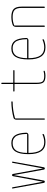

<svg xmlns="http://www.w3.org/2000/svg" viewBox="1130 -1860 740 3040"><g transform="rotate(-90 1500.0 -340.0)"><path d="M125 -14.6 35.2 -509.8Q34.2 -513.7 36.6 -516.6Q39.1 -519.5 43 -519.5Q52.7 -519.5 54.7 -509.8L141.6 -35.2Q141.6 -34.2 142.6 -34.2Q143.6 -34.2 143.6 -35.2L230.5 -504.9Q233.4 -519.5 248 -519.5Q262.7 -519.5 265.6 -504.9L351.6 -35.2Q351.6 -34.2 353 -34.2Q354.5 -34.2 354.5 -35.2L441.4 -509.8Q443.4 -519.5 453.1 -519.5Q457 -519.5 459.5 -516.6Q461.9 -513.7 460.9 -509.8L371.1 -14.6Q368.2 0 353 0Q337.9 0 335 -14.6L249 -485.4Q249 -486.3 248 -486.3Q247.1 -486.3 247.1 -485.4L161.1 -14.6Q158.2 0 143.1 0Q127.9 0 125 -14.6Z M753.9 -509.8Q675.8 -509.8 638.7 -456.5Q601.6 -403.3 598.6 -286.1Q598.6 -280.3 604.5 -280.3H893.6Q898.4 -280.3 899.4 -285.2Q898.4 -356.4 885.7 -403.3Q873 -450.2 851.1 -472.2Q829.1 -494.1 806.6 -502Q784.2 -509.8 753.9 -509.8ZM768.6 9.8Q578.1 9.8 579.1 -259.8Q579.1 -399.4 621.1 -464.8Q663.1 -530.3 753.9 -530.3Q835.9 -530.3 875.5 -473.6Q915 -417 918.9 -294.9Q919.9 -281.2 909.2 -270.5Q898.4 -259.8 883.8 -259.8H604.5Q599.6 -259.8 598.6 -255.9Q599.6 -129.9 641.1 -69.8Q682.6 -9.8 768.6 -9.8Q828.1 -9.8 887.7 -36.1Q891.6 -38.1 895.5 -36.1Q899.4 -34.2 899.4 -30.3Q899.4 -19.5 888.7 -13.7Q829.1 9.8 768.6 9.8Z M1125 -9.8V-452.1Q1125 -467.8 1133.8 -480.5Q1142.6 -493.2 1158.2 -497.1Q1276.4 -528.3 1406.2 -530.3Q1415 -530.3 1415 -520Q1415 -509.8 1404.3 -509.8Q1276.4 -508.8 1149.4 -472.7Q1145.5 -471.7 1144.5 -466.8V-9.8Q1144.5 0 1134.8 0Q1125 0 1125 -9.8Z M1580.1 -480.5Q1570.3 -480.5 1570.3 -490.2Q1570.3 -500 1580.1 -500H1684.6Q1689.5 -500 1690.4 -504.9V-679.7Q1690.4 -689.5 1700.2 -689.9Q1710 -690.4 1710 -679.7V-504.9Q1710 -500 1714.8 -500H1900.4Q1910.2 -500 1910.2 -490.2Q1910.2 -480.5 1900.4 -480.5H1714.8Q1710 -480.5 1710 -474.6V-129.9Q1710 -57.6 1731.9 -33.7Q1753.9 -9.8 1820.3 -9.8Q1855.5 -9.8 1889.6 -19.5Q1893.6 -20.5 1897 -18.6Q1900.4 -16.6 1900.4 -12.7Q1900.4 -2.9 1890.6 0Q1853.5 9.8 1820.3 9.8Q1745.1 9.8 1717.8 -20Q1690.4 -49.8 1690.4 -129.9V-474.6Q1690.4 -479.5 1684.6 -480.5Z M2253.9 -509.8Q2175.8 -509.8 2138.7 -456.5Q2101.6 -403.3 2098.6 -286.1Q2098.6 -280.3 2104.5 -280.3H2393.6Q2398.4 -280.3 2399.4 -285.2Q2398.4 -356.4 2385.7 -403.3Q2373 -450.2 2351.1 -472.2Q2329.1 -494.1 2306.6 -502Q2284.2 -509.8 2253.9 -509.8ZM2268.6 9.8Q2078.1 9.8 2079.1 -259.8Q2079.1 -399.4 2121.1 -464.8Q2163.1 -530.3 2253.9 -530.3Q2335.9 -530.3 2375.5 -473.6Q2415 -417 2418.9 -294.9Q2419.9 -281.2 2409.2 -270.5Q2398.4 -259.8 2383.8 -259.8H2104.5Q2099.6 -259.8 2098.6 -255.9Q2099.6 -129.9 2141.1 -69.8Q2182.6 -9.8 2268.6 -9.8Q2328.1 -9.8 2387.7 -36.1Q2391.6 -38.1 2395.5 -36.1Q2399.4 -34.2 2399.4 -30.3Q2399.4 -19.5 2388.7 -13.7Q2329.1 9.8 2268.6 9.8Z M2594.7 -9.8V-460.9Q2594.7 -476.6 2603.5 -490.7Q2612.3 -504.9 2627 -509.8Q2680.7 -529.3 2750 -530.3Q2838.9 -530.3 2877 -493.2Q2915 -456.1 2915 -370.1V-9.8Q2915 0 2904.8 0Q2894.5 0 2894.5 -9.8V-370.1Q2894.5 -447.3 2862.3 -478.5Q2830.1 -509.8 2750 -509.8Q2679.7 -509.8 2619.1 -485.4Q2615.2 -484.4 2615.2 -477.5V-9.8Q2615.2 0 2605 0Q2594.7 0 2594.7 -9.8Z"/></g></svg>

Font: Rounded Mgen+ 1mn thin
Style: Regular
Weight: 100
Designer: [Source Han Sans]
Ryoko NISHIZUKA  (kana & ideographs); Paul D. Hunt (Latin, Greek & Cyrillic); Wenlong ZHANG  (bopomofo
Version: Version 1.059.20150602